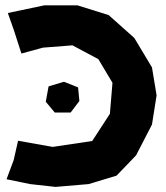

<svg xmlns="http://www.w3.org/2000/svg" viewBox="-20 -697 632 731"><path d="M9.8 -647.5 33.2 -581.1 61.5 -493.2 143.6 -515.6 255.9 -524.4 354.5 -471.7 408.2 -381.8 398.4 -263.7 331.1 -160.2 180.7 -137.7 48.8 -161.1 32.2 -87.9 4.9 -14.6 94.7 3.9 191.4 14.6 317.4 3.9 423.8 -28.3 498 -105.5 558.6 -222.7 576.2 -334 558.6 -440.4 491.2 -552.7 393.6 -639.6 274.4 -676.8H149.4ZM223.6 -385.7 165 -368.2 154.3 -309.6 188.5 -268.6H249L282.2 -312.5L277.3 -364.3Z"/></svg>

Font: MaokenAssortedSans-TC
Style: Regular
Weight: 500
Version: Version 0.83